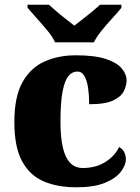

<svg xmlns="http://www.w3.org/2000/svg" viewBox="-20 -786 593 816"><path d="M304 10Q225 10 166 -15Q107 -40 74 -100.5Q41 -161 41 -267Q41 -376 76 -437.5Q111 -499 170 -525Q229 -551 302 -551Q384 -551 431 -535Q478 -519 498 -494.5Q518 -470 518 -444Q518 -424 507 -400Q496 -376 462 -359.5Q428 -343 359 -343Q359 -380 354.5 -411.5Q350 -443 339 -462.5Q328 -482 309 -482Q287 -482 271 -463Q255 -444 246 -397.5Q237 -351 237 -268Q237 -203 247 -159.5Q257 -116 278 -94Q299 -72 332 -72Q388 -72 428.5 -98Q469 -124 486 -161Q502 -153 508.5 -138.5Q515 -124 515 -110Q515 -84 493.5 -56Q472 -28 426 -9Q380 10 304 10ZM214 -606Q204 -629 182 -655.5Q160 -682 136.5 -708Q113 -734 97 -753V-766H188Q199 -756 218.5 -739Q238 -722 259.5 -705.5Q281 -689 296 -677Q311 -689 332.5 -705.5Q354 -722 374.5 -739Q395 -756 405 -766H496V-753Q481 -734 457 -708Q433 -682 411.5 -655.5Q390 -629 379 -606Z"/></svg>

Font: Noto Serif Tibetan Black
Style: Regular
Weight: 900
Version: Version 2.103